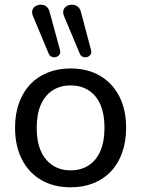

<svg xmlns="http://www.w3.org/2000/svg" viewBox="-20 -787 600 816"><path d="M280 9Q208 9 155 -22Q102 -53 73 -110Q44 -167 44 -244Q44 -302 60.5 -348.5Q77 -395 108 -428Q139 -461 182.5 -478.5Q226 -496 280 -496Q352 -496 405 -465Q458 -434 487 -377.5Q516 -321 516 -244Q516 -186 499.5 -139Q483 -92 452 -59Q421 -26 377.5 -8.5Q334 9 280 9ZM280 -63Q324 -63 356.5 -84Q389 -105 406.5 -145Q424 -185 424 -244Q424 -332 385 -378Q346 -424 280 -424Q237 -424 204.5 -403.5Q172 -383 154 -343Q136 -303 136 -244Q136 -156 175.5 -109.5Q215 -63 280 -63ZM319 -559 252 -719Q246 -734 250 -745Q254 -756 264 -761.5Q274 -767 286.5 -767Q299 -767 309.5 -759.5Q320 -752 324 -736L367 -574Q370 -562 364.5 -554.5Q359 -547 350 -544.5Q341 -542 332 -545.5Q323 -549 319 -559ZM187 -559 120 -719Q114 -734 118 -745Q122 -756 132 -761.5Q142 -767 154.5 -767Q167 -767 177 -759.5Q187 -752 191 -736L235 -574Q238 -562 232.5 -554.5Q227 -547 218 -544.5Q209 -542 200 -545.5Q191 -549 187 -559Z"/></svg>

Font: Nunito Medium
Style: Regular
Weight: 500
Designer: Vernon Adams
Foundry: Vernon Adams
Version: Version 3.602